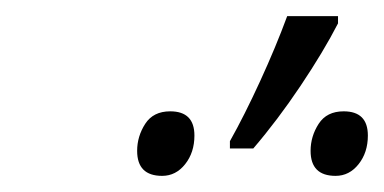

<svg xmlns="http://www.w3.org/2000/svg" viewBox="-20 -858 476 238"><path d="M265 -674H294Q324 -709 352.5 -751.5Q381 -794 399 -829V-838H336Q322 -800 302.5 -757.5Q283 -715 265 -683ZM181 -640Q198 -640 209.5 -654.5Q221 -669 221 -690Q221 -720 191 -720Q170 -720 160 -704.5Q150 -689 150 -671Q150 -640 181 -640ZM396 -640Q413 -640 424.5 -654.5Q436 -669 436 -690Q436 -720 406 -720Q385 -720 375 -704.5Q365 -689 365 -671Q365 -640 396 -640Z"/></svg>

Font: Noto Sans UI Light
Style: Italic
Weight: 300
Italic angle: -12°
Designer: Monotype Design Team
Foundry: Monotype Imaging Inc.
Version: Version 1.901